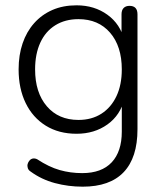

<svg xmlns="http://www.w3.org/2000/svg" viewBox="-20 -514 618 722"><path d="M291 188Q237 188 186.5 174.5Q136 161 95 131Q87 126 84.5 118Q82 110 84 102.5Q86 95 91.5 89Q97 83 104.5 82Q112 81 120 85Q164 114 204.5 125.5Q245 137 289 137Q362 137 400 96.5Q438 56 438 -19V-143H448Q433 -81 384 -46Q335 -11 268 -11Q201 -11 152 -41.5Q103 -72 76.5 -126.5Q50 -181 50 -253Q50 -307 65 -351Q80 -395 108.5 -427Q137 -459 177 -476.5Q217 -494 268 -494Q335 -494 384 -458.5Q433 -423 447 -363L437 -357V-460Q437 -476 445 -484Q453 -492 467 -492Q482 -492 489.5 -484Q497 -476 497 -460V-28Q497 79 445 133.5Q393 188 291 188ZM275 -63Q325 -63 361.5 -86.5Q398 -110 418 -152.5Q438 -195 438 -253Q438 -340 394 -391Q350 -442 275 -442Q225 -442 188 -419Q151 -396 131.5 -353.5Q112 -311 112 -253Q112 -166 156 -114.5Q200 -63 275 -63Z"/></svg>

Font: Nunito ExtraLight Light
Style: Regular
Weight: 300
Version: Version 3.602